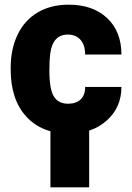

<svg xmlns="http://www.w3.org/2000/svg" viewBox="-20 -558 560 816"><path d="M269.5 -117.2Q304.2 -117.2 323.2 -136Q342.3 -154.8 341.8 -188.5H496.1Q496.1 -101.6 433.8 -45.9Q371.6 9.8 273.4 9.8Q158.2 9.8 91.8 -62.5Q25.4 -134.8 25.4 -262.7V-269.5Q25.4 -349.6 54.9 -410.9Q84.5 -472.2 140.1 -505.1Q195.8 -538.1 272 -538.1Q375 -538.1 435.5 -481Q496.1 -423.8 496.1 -326.2H341.8Q341.8 -367.2 321.8 -389.2Q301.8 -411.1 268.1 -411.1Q204.1 -411.1 193.4 -329.6Q189.9 -303.7 189.9 -258.3Q189.9 -178.7 209 -147.9Q228 -117.2 269.5 -117.2ZM358.9 238.3H194.3V-44.4H358.9Z"/></svg>

Font: Roboto Black
Style: Regular
Weight: 900
Designer: Google
Version: Version 2.134; 2016